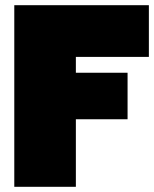

<svg xmlns="http://www.w3.org/2000/svg" viewBox="-20 -719 593 739"><path d="M35 -699H553V-500H272V-439H471V-260H272V0H35Z"/></svg>

Font: Prompt Black
Style: Regular
Weight: 900
Designer: Katatrad Team
Foundry: CadsonDemak
Version: Version 1.000